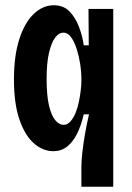

<svg xmlns="http://www.w3.org/2000/svg" viewBox="-20 -561 502 729"><path d="M289 148V75Q289 51 292.5 19Q296 -13 302.5 -51Q309 -89 318 -127H298Q288 -84 272.5 -53Q257 -22 235 -4.5Q213 13 182 13Q143 13 109 -16.5Q75 -46 54 -106.5Q33 -167 33 -259Q33 -350 53.5 -413Q74 -476 108.5 -508.5Q143 -541 184 -541Q221 -541 243.5 -518Q266 -495 279.5 -460Q293 -425 298 -389H317L316 -527H410V-251V148ZM221 -87Q236 -87 247.5 -100Q259 -113 267 -132.5Q275 -152 279.5 -174.5Q284 -197 286.5 -217.5Q289 -238 289 -251V-266Q289 -289 284.5 -318Q280 -347 271.5 -374Q263 -401 250.5 -419Q238 -437 220 -437Q204 -437 190 -419Q176 -401 166.5 -362.5Q157 -324 157 -261Q157 -199 166 -160.5Q175 -122 190 -104.5Q205 -87 221 -87Z"/></svg>

Font: Bricolage Grotesque Condensed SemiBold
Style: Regular
Weight: 600
Width: 3
Designer: Mathieu Triay
Foundry: Atelier Triay
Version: Version 1.000;gftools[0.9.30]